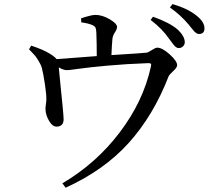

<svg xmlns="http://www.w3.org/2000/svg" viewBox="-20 -840 1040 933"><path d="M375 -731.4 374 -751Q423.8 -767.6 443.4 -767.6Q476.6 -767.6 512.7 -746.6Q548.8 -725.6 548.8 -709Q548.8 -698.2 538.6 -683.1Q528.3 -668 526.4 -652.3Q523.4 -621.1 521.5 -572.3Q678.7 -582 691.4 -584Q700.2 -585 717.8 -596.7Q735.4 -608.4 744.1 -608.4Q768.6 -608.4 804.7 -575.7Q840.8 -543 840.8 -523.4Q840.8 -511.7 821.8 -494.6Q802.7 -477.5 798.8 -467.8Q725.6 -279.3 606.4 -146.5Q487.3 -13.7 298.8 72.3L283.2 50.8Q447.3 -45.9 561.5 -196.3Q675.8 -346.7 712.9 -514.6Q715.8 -526.4 713.4 -529.8Q710.9 -533.2 700.2 -533.2Q592.8 -529.3 502 -521Q411.1 -512.7 363.3 -505.9Q315.4 -499 305.7 -499Q288.1 -499 265.6 -512.7Q266.6 -497.1 272.9 -436.5Q279.3 -376 284.2 -324.2Q289.1 -272.5 289.1 -261.7Q290 -226.6 256.8 -224.6Q235.4 -223.6 218.8 -252Q202.1 -280.3 201.2 -307.6Q200.2 -313.5 202.6 -330.1Q205.1 -346.7 205.1 -355.5Q206.1 -379.9 198.2 -431.2Q190.4 -482.4 183.6 -508.8Q178.7 -526.4 167 -544.9Q155.3 -563.5 149.4 -570.3Q143.6 -577.1 121.1 -600.6L131.8 -618.2Q191.4 -598.6 223.6 -578.1Q247.1 -563.5 254.9 -552.7Q270.5 -553.7 450.2 -567.4Q450.2 -628.9 448.2 -681.6Q447.3 -698.2 444.3 -705.1Q441.4 -711.9 429.7 -717.8Q410.2 -726.6 375 -731.4ZM711.9 -743.2 723.6 -758.8Q805.7 -729.5 844.7 -695.3Q877.9 -663.1 877.9 -634.8Q877.9 -623 869.1 -614.7Q860.4 -606.4 848.6 -606.4Q845.7 -606.4 842.3 -607.4Q838.9 -608.4 835.4 -610.8Q832 -613.3 829.6 -615.7Q827.1 -618.2 823.2 -623Q819.3 -627.9 816.9 -631.3Q814.5 -634.8 809.6 -641.1Q804.7 -647.5 801.8 -651.4Q768.6 -700.2 711.9 -743.2ZM805.7 -803.7 818.4 -820.3Q893.6 -797.9 935.5 -763.7Q973.6 -733.4 973.6 -702.1Q973.6 -674.8 946.3 -674.8Q940.4 -674.8 934.6 -678.7Q928.7 -682.6 924.3 -687Q919.9 -691.4 911.6 -702.1Q903.3 -712.9 897.5 -719.7Q858.4 -766.6 805.7 -803.7Z"/></svg>

Font: GenYoMin TW TTF Medium
Style: Regular
Weight: 500
Version: Version 1.300